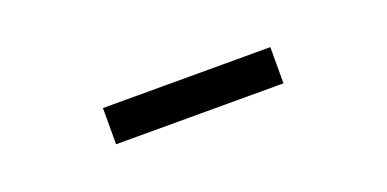

<svg xmlns="http://www.w3.org/2000/svg" viewBox="-18 -862 643 319"><g transform="rotate(-20 303.0 -703.0)"><path d="M155 -671V-735H451V-671Z"/></g></svg>

Font: Source Han Sans SC
Style: Regular
Weight: 400
Designer: Ryoko NISHIZUKA 西塚涼子 (kana, bopomofo & ideographs); Paul D. Hunt (Latin, Greek & Cyrillic); Sandoll Communications 산돌커뮤니
Foundry: Adobe
Version: Version 2.002;hotconv 1.0.116;makeotfexe 2.5.65601; ttfautoh